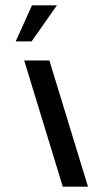

<svg xmlns="http://www.w3.org/2000/svg" viewBox="-20 -704 391 724"><path d="M216.8 0H311.8L166.2 -476H71.2ZM39.2 -548H99.2L194.7 -684H100.7Z"/></svg>

Font: Din Kursivschrift
Style: LeftEng
Weight: 400
Version: Version 1.089